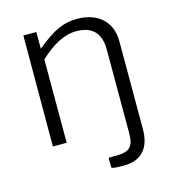

<svg xmlns="http://www.w3.org/2000/svg" viewBox="-106 -628 798 886"><g transform="rotate(-15 292.5 -185.0)"><path d="M377 170C463 170 505 118 505 30V-391C505 -480 445 -540 343 -540C278 -540 230 -519 146 -450V-530H84L83 0H149V-398C207 -453 266 -486 324 -486C408 -486 439 -438 439 -368V34C439 92 419 114 369 116L318 117V160C318 167 324 170 377 170Z"/></g></svg>

Font: 18Franklin Light
Style: Regular
Weight: 300
Designer: Pablo Impallari, Rodrigo Fuenzalida (Modified by Dan O. Williams)
Version: Version 0.025;PS 000.025;hotconv 1.0.88;makeotf.lib2.5.64775